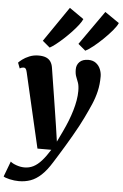

<svg xmlns="http://www.w3.org/2000/svg" viewBox="-99 -935 792 1235"><g transform="rotate(5 297.0 -317.5)"><path d="M60 -451Q56.5 -466.5 51.5 -472.5Q46.5 -478.5 39 -478.5Q32.5 -478.5 26.5 -476.8Q20.5 -475 13.5 -470.5L-0.5 -507Q5.5 -514 23.2 -527.8Q41 -541.5 68.2 -552.8Q95.5 -564 127.5 -564Q157 -564 176 -556Q195 -548 205.5 -532.2Q216 -516.5 219.5 -494Q226.5 -448 234.2 -401Q242 -354 249.2 -306.8Q256.5 -259.5 264 -212.2Q271.5 -165 278.5 -118.5L292.5 -22.5L326 -92.5Q343 -128 356.8 -163Q370.5 -198 380.5 -231.8Q390.5 -265.5 396 -297.5Q401.5 -329.5 401.5 -358.5Q401.5 -392 394.5 -411.8Q387.5 -431.5 380.2 -449.5Q373 -467.5 373 -496.5Q373 -525.5 392.5 -544.8Q412 -564 449 -564Q478.5 -564 498 -549.2Q517.5 -534.5 527 -511.2Q536.5 -488 536.5 -464Q536.5 -412.5 526.2 -368.8Q516 -325 497.8 -282.8Q479.5 -240.5 456.5 -193Q444.5 -167.5 427.2 -135.5Q410 -103.5 390.2 -69.2Q370.5 -35 350.5 -1.8Q330.5 31.5 312.5 60.5Q294.5 89.5 281 111Q247.5 165.5 214.2 196.2Q181 227 146 239.5Q111 252 70.5 252Q41.5 252 11 245Q-19.5 238 -29 230.5L8.5 131Q19.5 142 46.5 151.5Q73.5 161 98.5 161Q130 161 156.5 147.5Q183 134 208.5 105.5Q234 77 261.5 33H172ZM193.5 -621 146 -661 301 -887 393.5 -822.5Q387 -806.5 369.8 -784Q352.5 -761.5 328.8 -736.2Q305 -711 279.5 -687.5Q254 -664 231 -646.2Q208 -628.5 193.5 -621ZM423.5 -621 376 -661 530.5 -880.5 623 -817Q614.5 -796.5 590 -767.5Q565.5 -738.5 534.2 -708.2Q503 -678 473 -654.2Q443 -630.5 423.5 -621Z"/></g></svg>

Font: Merriweather 28pt Black
Style: Italic
Weight: 900
Italic angle: -7.8°
Version: Version 2.101